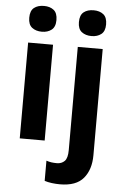

<svg xmlns="http://www.w3.org/2000/svg" viewBox="-64 -805 693 1090"><g transform="rotate(5 282.5 -260.5)"><path d="M142 -761Q176 -761 197.5 -744Q219 -727 219 -687Q219 -648 197 -631Q175 -614 142 -614Q108 -614 86 -631Q64 -648 64 -687Q64 -727 85.5 -744Q107 -761 142 -761ZM212 -546V0H70V-546ZM347 -687Q347 -727 368.5 -744Q390 -761 425 -761Q459 -761 480.5 -744Q502 -727 502 -687Q502 -648 480 -631Q458 -614 425 -614Q391 -614 369 -631Q347 -648 347 -687ZM320 240Q297 240 273.5 237Q250 234 232 228V113Q247 118 261 120Q275 122 292 122Q319 122 336 105Q353 88 353 42V-546H495V59Q495 141 453.5 190.5Q412 240 320 240Z"/></g></svg>

Font: Noto Sans SemiCondensed
Style: Bold
Weight: 700
Width: 4
Designer: Monotype Design Team
Foundry: Monotype Imaging Inc.
Version: Version 2.013; ttfautohint (v1.8.4.7-5d5b)